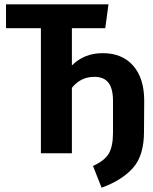

<svg xmlns="http://www.w3.org/2000/svg" viewBox="-20 -712 713 892"><path d="M650 -244 649 -100Q649 11 597.5 68.5Q546 126 452 160L412 59Q467 34 486 0.5Q505 -33 505 -96V-243Q505 -300 484 -327.5Q463 -355 418 -355Q355 -355 314 -304V0H170V-581H8V-692H484L469 -581H314V-408Q371 -465 457 -465Q548 -465 599 -406.5Q650 -348 650 -244Z"/></svg>

Font: Fira Sans Condensed SemiBold
Style: Regular
Weight: 600
Width: 3
Designer: bBox Type GmbH & Carrois Corporate GbR & Edenspiekermann AG
Foundry: bBox Type GmbH & Carrois Corporate GbR & Edenspiekermann AG
Version: Version 4.301